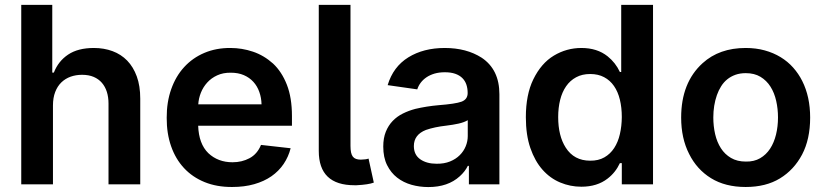

<svg xmlns="http://www.w3.org/2000/svg" viewBox="-20 -747 3345 778"><path d="M548.3 0H419.7V-327.4Q419.7 -353.3 413 -374.6Q406.2 -396 392.9 -411.4Q379.6 -426.8 359.6 -435.4Q339.5 -443.9 312.5 -443.9Q287.6 -443.9 266.2 -436.3Q244.7 -428.6 228.7 -413.2Q212.7 -397.7 203.7 -374.3Q194.6 -350.9 194.6 -319.6V0H66.1V-727.3H191.8V-452.8H198.2Q216.3 -499.3 256.2 -525.9Q296.2 -552.6 360.4 -552.6Q401.3 -552.6 435.9 -539.8Q470.5 -527 495.4 -501.4Q520.2 -475.9 534.3 -437.3Q548.3 -398.8 548.3 -347.3Z M920.5 10.7Q858.3 11 809.1 -9.1Q759.9 -29.1 725.7 -65.9Q691.4 -102.6 673.3 -154.5Q655.2 -206.3 655.5 -269.5Q655.2 -333.1 673.7 -385.5Q692.1 -437.9 726.2 -475.1Q760.3 -512.4 808.1 -532.7Q855.8 -552.9 913.7 -552.6Q960.6 -552.6 1005 -537.6Q1049.4 -522.7 1086.6 -489.3Q1121.8 -456.3 1142.4 -403.8Q1163 -351.2 1163 -277V-237.6H783Q785.5 -164.1 824.2 -126.4Q863.3 -89.5 922.2 -89.5Q960.2 -89.5 990.8 -105.8Q1022.4 -122.5 1037.6 -159.8L1157.7 -146.3Q1148.8 -111.5 1129.3 -82.6Q1109.7 -53.6 1079.9 -32.8Q1050.1 -12.1 1010.1 -0.7Q970.2 10.7 920.5 10.7ZM1039.8 -324.2Q1039.1 -351.2 1030.7 -374.6Q1022.4 -398.1 1006.7 -415.3Q991.1 -432.5 968.2 -442.5Q945.3 -452.4 915.5 -452.4Q884.2 -452.8 860.3 -441.8Q836.3 -430.8 819.8 -412.6Q803.3 -394.5 794 -371.3Q784.8 -348 783.4 -324.2Z M1425.1 3.6H1416.2Q1271.7 3.6 1271.7 -135.3V-727.3H1400.2V-156.2Q1400.2 -140.3 1402.5 -129.4Q1404.8 -118.6 1409.8 -112.2Q1414.8 -105.8 1422.8 -103Q1430.8 -100.1 1442.1 -100.1Q1463.1 -100.5 1473.4 -104.4L1494.7 -7.1Q1473.4 1.1 1425.1 3.6Z M1715.6 11Q1680.4 11 1647.5 1.8Q1614.7 -7.5 1589.3 -27.2Q1563.9 -46.9 1548.5 -77.9Q1533 -109 1533 -153.1Q1533 -187.5 1543.3 -213.1Q1553.6 -238.6 1571.2 -256.9Q1588.8 -275.2 1612.4 -286.9Q1636 -298.7 1663 -305.8Q1708.1 -316.4 1756.4 -320.7Q1825.3 -326 1849.8 -334.9Q1875 -344.1 1875 -370Q1875 -388.5 1869.9 -403.9Q1864.7 -419.4 1853.5 -430.6Q1842.3 -441.8 1824.8 -448Q1807.2 -454.2 1782.7 -454.2Q1759.6 -454.2 1741.1 -448.9Q1722.7 -443.5 1708.6 -434.1Q1694.6 -424.7 1685 -412.1Q1675.4 -399.5 1670.8 -384.9L1550.8 -402Q1573.2 -476.6 1634.6 -514.6Q1696 -552.6 1782 -552.6Q1870.4 -552.6 1931.8 -513.1Q2003.6 -465.2 2003.6 -365.1V0H1880V-74.9H1875.7Q1864.3 -51.8 1843 -32.7Q1795.1 11 1715.6 11ZM1748.9 -83.5Q1779.8 -83.1 1803.4 -92.7Q1827.1 -102.3 1843 -118.3Q1859 -134.2 1867.2 -154.5Q1875.4 -174.7 1875.4 -195.7V-259.9Q1860.4 -251.1 1837.9 -246.1Q1815.3 -241.1 1788.4 -237.9Q1741.1 -232.6 1706 -220.5Q1657 -201.3 1657 -155.2Q1657 -119.7 1682.9 -101.6Q1708.8 -83.5 1748.9 -83.5Z M2335.6 9.6Q2290.8 9.6 2250 -7.5Q2209.2 -24.5 2178.3 -59.3Q2147.4 -94.1 2129.1 -147Q2110.8 -199.9 2110.8 -272Q2110.8 -363.6 2141 -425.4Q2172.9 -490.8 2224.4 -521.7Q2275.9 -552.6 2335.9 -552.6Q2399.9 -552.6 2442.1 -518.8Q2474.4 -492.9 2491.8 -455.3H2497.2V-727.3H2626.1V0H2499.6V-85.9H2491.8Q2474.1 -47.9 2442.1 -23.4Q2399.9 9.6 2335.6 9.6ZM2371.4 -95.9Q2404.8 -95.5 2429 -109.4Q2453.1 -123.2 2468.7 -147.2Q2484.4 -171.2 2491.8 -203.5Q2499.3 -235.8 2499.6 -272.7Q2499.6 -311.1 2491.8 -343.2Q2484 -375.4 2468 -398.4Q2452.1 -421.5 2427.9 -434.3Q2403.8 -447.1 2371.4 -447.1Q2338.8 -447.1 2314.5 -433.9Q2290.1 -420.8 2274 -397.5Q2257.8 -374.3 2249.8 -342.3Q2241.8 -310.4 2241.8 -272.7Q2241.8 -196.4 2272.4 -148.8Q2306.1 -95.9 2371.4 -95.9Z M3001.4 10.7Q2919 10.7 2861.2 -24.9Q2803.6 -60.4 2772.4 -123.2Q2740.1 -186.4 2740.1 -270.6Q2740.1 -412.3 2827.1 -491.1Q2894.9 -552.6 3001.4 -552.6Q3043.3 -552.6 3078.8 -542.8Q3114.3 -533 3143.1 -515.4Q3171.9 -497.9 3193.9 -473.2Q3215.9 -448.5 3230.8 -418.7Q3262.8 -355.1 3262.8 -270.6Q3262.8 -182.9 3230.1 -120.7Q3197.4 -58.9 3140.4 -24.1Q3083.5 10.7 3001.4 10.7ZM3002.1 -92.3Q3035.5 -91.6 3060 -105.8Q3084.5 -120 3100.5 -144.5Q3116.5 -169 3124.5 -201.7Q3132.5 -234.4 3132.5 -271Q3132.5 -305.8 3125.2 -338.2Q3117.9 -370.7 3102.1 -395.8Q3086.3 -420.8 3061.6 -435.7Q3036.9 -450.6 3002.1 -450.6Q2979 -450.6 2960.4 -444.1Q2941.8 -437.5 2927.2 -425.8Q2912.6 -414.1 2902.2 -397.5Q2891.7 -381 2884.9 -361.5Q2870.4 -320 2870.4 -271Q2870.4 -235.8 2877.8 -203.5Q2885.3 -171.2 2901.1 -146.5Q2916.9 -121.8 2941.9 -107.1Q2967 -92.3 3002.1 -92.3Z"/></svg>

Font: Linik Sans SemiBold
Style: Regular
Weight: 600
Designer: Fonts by Rasmus Andersson / Changes by Cristiano Sobral with parts from Marc Monis
Foundry: rsms
Version: Version 3.020; ttfautohint (v1.6)